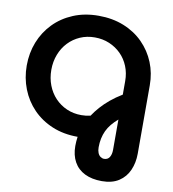

<svg xmlns="http://www.w3.org/2000/svg" viewBox="-98 -797 990 1100"><g transform="rotate(10 397.0 -247.0)"><path d="M568 218Q510 218 468.5 197.5Q427 177 405.5 138Q384 99 384 46Q384 33 385 19.5Q386 6 388 -8Q306 -8 240 -35.5Q174 -63 127 -111.5Q80 -160 55 -224Q30 -288 30 -360Q30 -433 55 -496.5Q80 -560 127 -608.5Q174 -657 240 -684.5Q306 -712 387 -712Q468 -712 534 -685.5Q600 -659 647 -611.5Q694 -564 719 -502.5Q744 -441 744 -370V28Q744 80 725 123.5Q706 167 667 192.5Q628 218 568 218ZM559 90Q580 90 590.5 73.5Q601 57 601 30V-146Q579 -127 563 -107.5Q547 -88 537 -66.5Q527 -45 522 -21Q517 3 517 30Q517 49 522.5 62.5Q528 76 538 83Q548 90 559 90ZM387 -134Q401 -134 414 -135.5Q427 -137 440 -140Q457 -166 480 -192Q503 -218 533 -243Q563 -268 601 -291V-370Q601 -416 585 -455.5Q569 -495 540 -524Q511 -553 472 -569.5Q433 -586 387 -586Q341 -586 302 -569Q263 -552 234 -521.5Q205 -491 189 -449.5Q173 -408 173 -360Q173 -312 189 -270.5Q205 -229 234 -198.5Q263 -168 302 -151Q341 -134 387 -134Z"/></g></svg>

Font: MuseoModerno Thin SemiBold
Style: Regular
Weight: 600
Version: Version 1.003